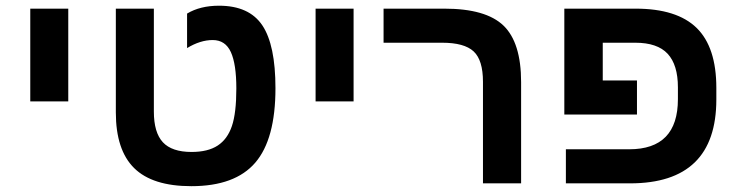

<svg xmlns="http://www.w3.org/2000/svg" viewBox="-20 -636 2560 666"><path d="M85 -606H216.8V-284.2H85Z M643.6 9.8Q508.8 9.8 445.3 -53Q381.8 -115.7 381.8 -246.1V-606H513.7V-249Q513.7 -176.3 544.9 -142.6Q576.2 -108.9 644.5 -108.9Q701.2 -108.9 735.1 -131.1Q769 -153.3 784.4 -198.7Q799.8 -244.1 799.8 -329.1Q799.8 -413.6 780.8 -455.3Q761.7 -497.1 717.8 -497.1Q674.8 -497.1 628.9 -469.2V-588.9Q674.3 -616.2 739.7 -616.2Q844.2 -616.2 889.9 -548.1Q935.5 -480 935.5 -330.1Q935.5 -153.3 865.5 -71.8Q795.4 9.8 643.6 9.8Z M1074.7 -606H1206.5V-284.2H1074.7Z M1787.6 0H1655.3V-352.1Q1655.3 -427.7 1622.8 -457.8Q1590.3 -487.8 1513.7 -487.8H1310.5V-606H1521.5Q1665.5 -606 1726.6 -547.1Q1787.6 -488.3 1787.6 -351.1Z M2331.5 -333Q2331.5 -411.1 2295.9 -449.5Q2260.3 -487.8 2183.6 -487.8H2070.8V-356.9H2189.5V-238.8H1937.5V-606H2184.6Q2328.1 -606 2396.5 -539.1Q2464.8 -472.2 2464.8 -331.1V-291Q2464.8 0 2165.5 0H1942.9V-118.2H2162.6Q2331.5 -118.2 2331.5 -292Z"/></svg>

Font: Arial
Style: Bold
Weight: 700
Designer: Steve Matteson
Foundry: Ascender Corporation
Version: Version 2.00.3